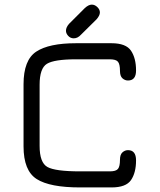

<svg xmlns="http://www.w3.org/2000/svg" viewBox="-20 -820 698 840"><path d="M467.8 0H330.1Q198.2 0 140.6 -36.6Q83 -73.2 83 -179.7V-451.2Q83 -557.6 138.7 -594.2Q194.3 -630.9 312.5 -630.9H467.8Q531.2 -630.9 553.2 -598.1Q575.2 -565.4 575.2 -511.7Q575.2 -467.8 540 -467.8Q526.4 -467.8 515.6 -477.5Q504.9 -487.3 504.9 -509.8Q504.9 -539.1 496.1 -549.8Q487.3 -560.5 460.9 -560.5H312.5Q217.8 -560.5 185.5 -541Q153.3 -521.5 153.3 -449.2V-181.6Q153.3 -108.4 187.5 -89.4Q221.7 -70.3 330.1 -70.3H460.9Q487.3 -70.3 496.1 -81.1Q504.9 -91.8 504.9 -121.1Q504.9 -143.6 515.6 -153.3Q526.4 -163.1 540 -163.1Q575.2 -163.1 575.2 -118.2Q575.2 -64.5 553.2 -32.2Q531.2 0 467.8 0ZM381.8 -799.8Q394.5 -799.8 405.8 -789.1Q417 -778.3 417 -765.6Q417 -752 402.3 -735.4L335 -668.9Q320.3 -652.3 302.7 -652.3Q288.1 -652.3 278.3 -663.1Q268.6 -673.8 268.6 -685.5Q268.6 -700.2 282.2 -715.8L350.6 -784.2Q367.2 -799.8 381.8 -799.8Z"/></svg>

Font: Jura
Style: DemiBold
Weight: 600
Version: Version 2.4